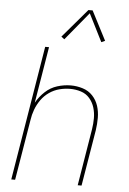

<svg xmlns="http://www.w3.org/2000/svg" viewBox="-62 -1000 700 1045"><g transform="rotate(5 288.0 -477.5)"><path d="M40 0H61L116 -331Q120 -360 130.5 -388.5Q141 -417 159 -442.5Q177 -468 203 -486Q229 -504 258.5 -511.5Q288 -519 317 -519Q347 -519 375.5 -510Q404 -501 423 -479Q442 -457 450.5 -429Q459 -401 459 -371Q459 -341 454 -310L403 0H424L475 -307Q480 -341 480 -375Q480 -409 470 -440Q460 -471 438 -494.5Q416 -518 384 -528Q352 -538 319 -538Q282 -538 245 -526.5Q208 -515 179 -488Q150 -461 131 -427L182 -735H161ZM261 -785 387 -938 463 -787 483 -796 401 -955H378L244 -798Z"/></g></svg>

Font: Iosevka Sparkle Thin Oblique
Style: Regular
Weight: 100
Italic angle: -9°
Designer: Belleve Invis
Foundry: Belleve Invis
Version: Version 4.5.0; ttfautohint (v1.8.3)